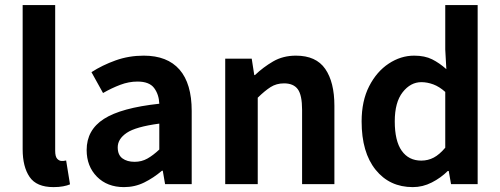

<svg xmlns="http://www.w3.org/2000/svg" viewBox="-20 -746 2027 778"><path d="M196.8 12.2Q127.9 12.2 99.9 -29.1Q71.8 -70.3 71.8 -141.1V-725.6H203.6V-135.3Q203.6 -111.3 211.9 -102.5Q220.2 -93.8 230 -93.8Q233.9 -93.8 237.8 -94Q241.7 -94.2 248 -95.7L263.7 1Q252.4 5.9 235.6 9Q218.8 12.2 196.8 12.2Z M482.4 12.2Q414.6 12.2 372.8 -30Q331.1 -72.3 331.1 -138.2Q331.1 -219.2 401.1 -264.2Q471.2 -309.1 625.5 -325.7Q624 -363.3 604.5 -389.4Q585 -415.5 537.1 -415.5Q502 -415.5 467.3 -402.3Q432.6 -389.2 397.5 -369.1L350.6 -453.6Q394.5 -481.9 448.2 -501.2Q502 -520.5 562.5 -520.5Q658.2 -520.5 707.5 -463.9Q756.8 -407.2 756.8 -296.4V0H648.9L639.6 -54.2H636.2Q602.5 -25.4 564.5 -6.6Q526.4 12.2 482.4 12.2ZM525.4 -90.3Q553.7 -90.3 576.9 -103.3Q600.1 -116.2 625.5 -140.1V-245.1Q530.3 -232.4 493.7 -207.8Q457 -183.1 457 -148.9Q457 -118.2 476.1 -104.2Q495.1 -90.3 525.4 -90.3Z M892.6 0V-508.3H1000L1010.3 -441.9H1013.2Q1046.4 -473.6 1086.7 -497.1Q1127 -520.5 1179.2 -520.5Q1260.7 -520.5 1297.9 -466.8Q1335 -413.1 1335 -317.4V0H1204.1V-300.8Q1204.1 -360.4 1186.8 -384.3Q1169.4 -408.2 1130.9 -408.2Q1100.1 -408.2 1076.4 -393.1Q1052.7 -377.9 1024.4 -350.1V0Z M1652.8 12.2Q1558.6 12.2 1502 -58.1Q1445.3 -128.4 1445.3 -253.9Q1445.3 -336.9 1475.8 -396.5Q1506.3 -456.1 1555.2 -488.3Q1604 -520.5 1658.2 -520.5Q1701.2 -520.5 1731 -505.6Q1760.7 -490.7 1788.6 -465.8L1784.2 -545.4V-725.6H1915.5V0H1807.6L1798.3 -53.2H1794.4Q1766.6 -25.4 1729.7 -6.6Q1692.9 12.2 1652.8 12.2ZM1687 -95.2Q1714.4 -95.2 1737.5 -107.4Q1760.7 -119.6 1784.2 -147.5V-373.5Q1760.3 -395 1735.6 -404.1Q1710.9 -413.1 1687.5 -413.1Q1643.6 -413.1 1611.6 -372.3Q1579.6 -331.5 1579.6 -254.4Q1579.6 -174.8 1607.9 -135Q1636.2 -95.2 1687 -95.2Z"/></svg>

Font: Akatab ExtraBold
Style: Regular
Weight: 800
Designer: SIL International
Foundry: SIL International
Version: Version 3.000